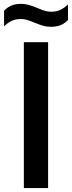

<svg xmlns="http://www.w3.org/2000/svg" viewBox="-60 -954 364 974"><path d="M61 0V-740H184V0ZM115 -839Q92.5 -848.5 77.2 -853Q62 -857.5 46 -857.5Q20 -857.5 0.2 -848.5Q-19.5 -839.5 -39.5 -820.5V-899.5Q-23 -917 -2 -925.8Q19 -934.5 47 -934.5Q68 -934.5 86.8 -929Q105.5 -923.5 130.5 -913Q153 -903.5 168.2 -899Q183.5 -894.5 199.5 -894.5Q225.5 -894.5 245.2 -903.5Q265 -912.5 285 -931.5V-852.5Q268.5 -835 247.5 -826.5Q226.5 -818 198 -818Q177 -818 159.2 -823.2Q141.5 -828.5 115 -839Z"/></svg>

Font: Encode Sans Condensed SemiBold
Style: Regular
Weight: 600
Width: 3
Designer: Multiple Designers
Foundry: Impallari Type
Version: Version 2.000